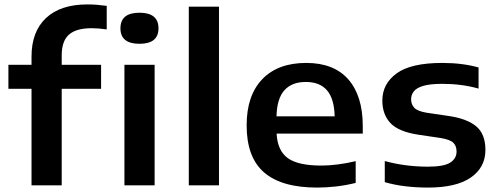

<svg xmlns="http://www.w3.org/2000/svg" viewBox="-20 -838 2252 868"><path d="M122.5 0V-436.5H18V-545H122.5V-582.5Q122.5 -695 188 -756.5Q253.5 -818 374.5 -818Q399 -818 419.8 -816.2Q440.5 -814.5 462.5 -811.5V-705Q425.5 -710.5 394.5 -710.5Q324.5 -710.5 291.8 -681.5Q259 -652.5 259 -588V-545H437V-436.5H259V0Z M542.5 0V-545H679V0ZM610.5 -640Q524.5 -640 524.5 -710Q524.5 -780.5 610.5 -780.5Q696.5 -780.5 696.5 -710Q696.5 -640 610.5 -640Z M833.5 0V-808H970V0Z M1413 10Q1253.5 10 1174.2 -58.2Q1095 -126.5 1095 -271.5Q1095 -406 1165.5 -479.8Q1236 -553.5 1364.5 -553.5Q1489.5 -553.5 1554.8 -479Q1620 -404.5 1620 -267.5V-234H1230.5Q1234.5 -157 1281 -123.2Q1327.5 -89.5 1433 -89.5Q1468.5 -89.5 1508.5 -94.8Q1548.5 -100 1588 -109.5V-11Q1540.5 0.5 1497.2 5.2Q1454 10 1413 10ZM1362.5 -467.5Q1299.5 -467.5 1265.8 -430Q1232 -392.5 1230 -312H1493Q1491 -392 1458.2 -429.8Q1425.5 -467.5 1362.5 -467.5Z M1915 10Q1861.5 10 1812 4Q1762.5 -2 1719.5 -14.5V-110Q1766.5 -97 1815.5 -90.8Q1864.5 -84.5 1914 -84.5Q1986.5 -84.5 2015.2 -102.8Q2044 -121 2044 -153Q2044 -178.5 2029.2 -192.8Q2014.5 -207 1972.5 -214L1871.5 -229Q1782 -242.5 1745.2 -281.5Q1708.5 -320.5 1708.5 -383.5Q1708.5 -459 1773 -506.2Q1837.5 -553.5 1980 -553.5Q2070.5 -553.5 2143.5 -533V-437.5Q2067 -459 1981 -459Q1924.5 -459 1893.5 -449.8Q1862.5 -440.5 1850.5 -424.5Q1838.5 -408.5 1838.5 -389Q1838.5 -367 1852.5 -351.2Q1866.5 -335.5 1908 -328.5L2009.5 -313.5Q2091.5 -301.5 2133 -266.8Q2174.5 -232 2174.5 -160Q2174.5 -81.5 2109 -35.8Q2043.5 10 1915 10Z"/></svg>

Font: Encode Sans Expanded SemiBold
Style: Regular
Weight: 600
Width: 7
Designer: Multiple Designers
Foundry: Impallari Type
Version: Version 3.000; ttfautohint (v1.8.3) -l 8 -r 50 -G 200 -x 14 